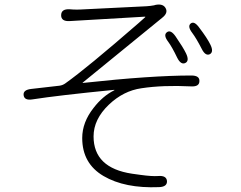

<svg xmlns="http://www.w3.org/2000/svg" viewBox="-20 -775 1040 829"><path d="M335 -179Q335 -247 384 -309Q423 -360 473 -385Q477 -387 472 -387Q230 -363 121 -346Q85 -340 82 -364Q79 -387 115 -391L237 -405Q251 -407 262 -415Q355 -481 578 -675L606 -700Q610 -703 605 -703L281 -684Q244 -682 244 -709Q244 -737 281 -735L295 -734Q312 -733 329 -734L612 -748Q629 -749 645 -752L652 -754Q684 -760 695 -740Q707 -719 680 -698L338 -419Q334 -416 339 -417Q633 -449 806 -449Q842 -449 841 -425Q841 -400 805 -402Q683 -408 591 -394Q513 -383 450 -323Q384 -260 384 -186Q384 -50 550 -25Q568 -22 586 -20Q636 -13 663 -15Q699 -18 701 7Q702 32 666 33Q519 39 427 -15Q335 -69 335 -179ZM780 -503Q761 -494 745 -526Q723 -572 706 -595Q684 -624 701 -636Q717 -648 738 -618Q771 -570 783 -545Q799 -512 780 -503ZM886 -541Q867 -532 851 -564Q828 -609 810 -633Q788 -662 804 -674Q819 -685 840 -656Q875 -610 888 -583Q904 -551 886 -541Z"/></svg>

Font: Resource Han Rounded CN Light
Style: Regular
Weight: 300
Designer: Cyano Hao (round all glyphs); Ryoko NISHIZUKA 西塚涼子 (kana, bopomofo & ideographs); Paul D. Hunt (Latin, Greek & Cyrillic)
Foundry: Cyano Hao
Version: 0.990